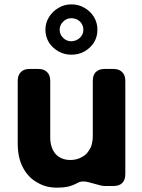

<svg xmlns="http://www.w3.org/2000/svg" viewBox="-20 -867 662 894"><path d="M312.5 -612.3Q279.3 -612.3 252 -627.9Q224.6 -643.6 208 -668.9Q191.4 -696.3 191.4 -728.5Q191.4 -760.7 208 -787.1Q224.6 -814.5 252 -830.1Q279.3 -846.7 312.5 -846.7Q346.7 -846.7 374 -830.1Q401.4 -814.5 418 -787.1Q433.6 -760.7 433.6 -728.5Q433.6 -696.3 418 -669.9Q401.4 -643.6 374 -627.9Q346.7 -612.3 312.5 -612.3ZM312.5 -674.8Q335.9 -675.8 352.5 -691.4Q368.2 -707 368.2 -728.5Q368.2 -750 352.5 -766.6Q335.9 -782.2 312.5 -782.2Q289.1 -782.2 273.4 -765.6Q257.8 -750 257.8 -728.5Q257.8 -707 273.4 -691.4Q289.1 -674.8 312.5 -674.8ZM454.1 -2.9Q454.1 -2.9 454.1 -2Q423.8 -9.8 392.6 -18.6Q361.3 -27.3 339.8 -14.6Q320.3 -3.9 296.9 2Q274.4 6.8 247.1 6.8Q219.7 6.8 196.3 1Q171.9 -5.9 151.4 -18.6Q129.9 -30.3 114.3 -47.9Q97.7 -65.4 85.9 -88.9Q74.2 -111.3 68.4 -138.7Q62.5 -167 62.5 -198.2Q62.5 -295.9 62.5 -490.2Q62.5 -517.6 77.1 -531.2Q90.8 -545.9 117.2 -545.9Q130.9 -545.9 158.2 -545.9Q185.5 -545.9 199.2 -531.2Q213.9 -517.6 213.9 -490.2Q213.9 -402.3 213.9 -225.6Q213.9 -202.1 220.7 -182.6Q226.6 -164.1 239.3 -149.4Q252 -135.7 269.5 -128.9Q286.1 -122.1 307.6 -122.1Q321.3 -122.1 334 -125Q347.7 -127.9 359.4 -134.8Q371.1 -140.6 380.9 -149.4Q390.6 -159.2 397.5 -171.9Q405.3 -183.6 408.2 -199.2Q412.1 -214.8 412.1 -232.4Q412.1 -318.4 412.1 -490.2Q412.1 -517.6 425.8 -531.2Q440.4 -545.9 466.8 -545.9Q480.5 -545.9 507.8 -545.9Q535.2 -545.9 548.8 -531.2Q563.5 -517.6 563.5 -490.2Q563.5 -345.7 563.5 -55.7Q563.5 -29.3 548.8 -14.6Q535.2 -1 507.8 -1Q496.1 -1 473.6 -1Q467.8 -1 462.9 -1Q458 -2 454.1 -2.9Z"/></svg>

Font: DeepSea
Style: Bold
Weight: 700
Designer: Stem
Version: Version 3.019;git-0a5106e0b